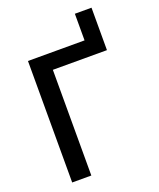

<svg xmlns="http://www.w3.org/2000/svg" viewBox="-161 -987 895 1084"><g transform="rotate(-20 287.0 -445.0)"><path d="M522 -635H197V0H82V-730H422V-890H522Z"/></g></svg>

Font: Mplus 1p Medium
Style: Regular
Weight: 500
Version: Version 1.061